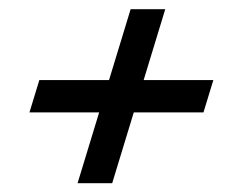

<svg xmlns="http://www.w3.org/2000/svg" viewBox="-20 -432 540 427"><path d="M152.5 -24.5 200.5 -182H45.5L67.5 -254H222.5L270.5 -411.5H347.5L299.5 -254H454.5L432.5 -182H277.5L229.5 -24.5Z"/></svg>

Font: Newsreader Text ExtraBold
Style: Italic
Weight: 800
Italic angle: -17°
Designer: Hugues Gentile
Foundry: Production Type
Version: Version 1.001